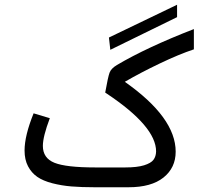

<svg xmlns="http://www.w3.org/2000/svg" viewBox="-20 -789 920 809"><path d="M439 -630.9 726.1 -769V-716.8L444.8 -579.1ZM83.5 -154.8Q83.5 -217.3 121.6 -311.5L189.9 -291Q160.6 -213.4 160.6 -174.3Q160.6 -122.6 209.7 -103Q258.8 -83.5 380.9 -83.5H508.3Q557.6 -83.5 586.9 -92.5Q616.2 -101.6 626.7 -115.7Q637.2 -129.9 637.7 -150.9Q637.7 -256.3 429.2 -395L423.3 -398.9Q435.1 -465.3 441.7 -482.9Q448.2 -500.5 472.7 -515.1Q599.1 -589.8 796.9 -666.5V-581.1Q733.9 -560.1 653.6 -521.7Q573.2 -483.4 505.9 -444.3Q720.2 -293.9 720.2 -149.9Q720.2 -82 668.9 -41Q617.7 0 521.5 0H378.4Q322.8 0 281.2 -3.4Q239.7 -6.8 200.7 -16.8Q161.6 -26.9 137.2 -43.7Q112.8 -60.5 98.1 -88.4Q83.5 -116.2 83.5 -154.8Z"/></svg>

Font: GanjNamehSans
Style: Regular
Weight: 400
Designer: Mohammad Saleh Souzanchi
Foundry: http://font-store.ir
Version: Version:0.0.4;RFB:1.2.5;Building:2016-12-11 09:43:53.670092